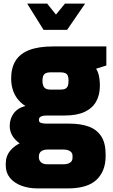

<svg xmlns="http://www.w3.org/2000/svg" viewBox="-20 -797 626 1067"><path d="M188 250Q139 250 99 235Q59 220 35.5 191.5Q12 163 12 123V112Q12 71 36.5 41Q61 11 100 -5.5Q139 -22 184 -22L245 34Q228 34 217 39Q206 44 201 52.5Q196 61 196 72V77Q196 93 207.5 104.5Q219 116 245 116H333Q355 116 369 107Q383 98 383 81V69Q383 57 376.5 49.5Q370 42 359 38Q348 34 333 34H241Q133 34 83.5 -4.5Q34 -43 34 -97Q34 -138 57 -168Q80 -198 121 -208Q93 -226 75.5 -250Q58 -274 50 -302Q42 -330 42 -361Q42 -419 66 -458.5Q90 -498 141.5 -518.5Q193 -539 277 -539H571V-433L514 -415Q521 -405 525.5 -391.5Q530 -378 532.5 -360.5Q535 -343 535 -320Q535 -270 514.5 -233Q494 -196 451 -175.5Q408 -155 338 -155H236Q220 -155 208 -149.5Q196 -144 196 -131Q196 -118 208 -114Q220 -110 236 -110H366Q427 -110 472 -94Q517 -78 542 -40.5Q567 -3 567 61V70Q567 154 516.5 202Q466 250 357 250ZM261 -299H316Q333 -299 343 -304Q353 -309 357 -320Q361 -331 361 -348Q361 -365 357 -375.5Q353 -386 343 -390.5Q333 -395 316 -395H261Q236 -395 226 -384.5Q216 -374 216 -348Q216 -323 226 -311Q236 -299 261 -299ZM222 -631 131 -777H242L291 -716L341 -777H453L353 -631Z"/></svg>

Font: Exo Thin Black
Style: Regular
Weight: 900
Version: Version 2.000